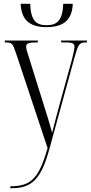

<svg xmlns="http://www.w3.org/2000/svg" viewBox="-20 -748 475 1005"><path d="M224 -606C322 -606 358 -653 361 -728H311C308 -643 280 -616 224 -616C168 -616 141 -642 138 -728H88C92 -652 126 -606 224 -606ZM34 227V237H42C144 237 195 193 239 30L370 -447C389 -515 394 -526 430 -526H435V-536H300V-526H322C364 -526 370 -518 370 -503C370 -492 365 -471 357 -438L294 -209C278 -151 262 -90 253 -53C237 -111 231 -129 200 -228L135 -436C125 -467 117 -491 117 -503C117 -520 128 -526 173 -526H178V-536H5V-526H8C44 -526 47 -520 65 -466L229 27C183 189 140 227 34 227Z"/></svg>

Font: Noto Serif Display ExtraCondensed Light
Style: Regular
Weight: 300
Width: 2
Designer: Monotype Design Team
Foundry: Monotype Imaging Inc.
Version: Version 2.009